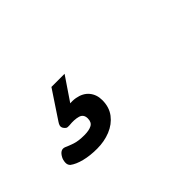

<svg xmlns="http://www.w3.org/2000/svg" viewBox="-34 -228 712 712"><g transform="rotate(-45 322.5 128.0)"><path d="M187 269Q150 269 120.5 261.5Q91 254 74 241Q66 233 67 220.5Q68 208 73 199Q80 186 88.5 181.5Q97 177 107 181Q120 187 139 193.5Q158 200 189 200Q214 200 228 192.5Q242 185 242 165Q242 143 222.5 137.5Q203 132 176 135Q165 136 160.5 133Q156 130 152 124Q148 117 149.5 110.5Q151 104 156 97L229 -13H298L218 105L189 89Q233 75 264 80.5Q295 86 311.5 106Q328 126 328 155Q328 192 308.5 217.5Q289 243 257 256Q225 269 187 269Z"/></g></svg>

Font: Playwrite US Trad
Style: Regular
Weight: 400
Designer: Veronika Burian, José Scaglione
Foundry: TypeTogether
Version: Version 1.002